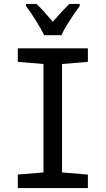

<svg xmlns="http://www.w3.org/2000/svg" viewBox="-20 -961 540 981"><path d="M71 0V-69L202 -80V-634L71 -645V-714H429V-645L297 -634V-80L429 -69V0ZM206 -781Q190 -813 164 -855Q138 -897 113 -930V-941H166Q185 -924 206.5 -899.5Q228 -875 250 -850Q275 -879 292.5 -898Q310 -917 334 -941H387V-930Q372 -910 354.5 -884Q337 -858 320.5 -831Q304 -804 294 -781Z"/></svg>

Font: Noto Sans Mono ExtraCondensed Medium
Style: Regular
Weight: 500
Width: 2
Designer: Monotype Design Team
Foundry: Monotype Imaging Inc.
Version: Version 2.014